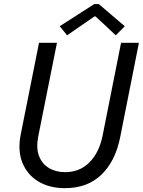

<svg xmlns="http://www.w3.org/2000/svg" viewBox="-20 -934 715 961"><path d="M305.2 7.8Q227.1 7.8 171.6 -25.9Q116.2 -59.6 92 -119.9Q67.9 -180.2 83.5 -259.8L175.3 -719.7H265.1L171.4 -251Q160.2 -193.8 175 -154.1Q189.9 -114.3 224.6 -93.3Q259.3 -72.3 306.2 -72.3Q378.9 -72.3 427.7 -121.3Q476.6 -170.4 493.7 -255.9L585.9 -719.7H675.3L581.5 -247.1Q557.6 -127 487.5 -59.6Q417.5 7.8 305.2 7.8ZM315.9 -757.3 278.8 -802.7 451.7 -913.6H474.6L604.5 -802.7L559.6 -757.3L458.5 -851.6H452.6Z"/></svg>

Font: Reddit Sans
Style: Italic
Weight: 400
Italic angle: -11.25°
Designer: Stephen Hutchings
Version: Version 1.013